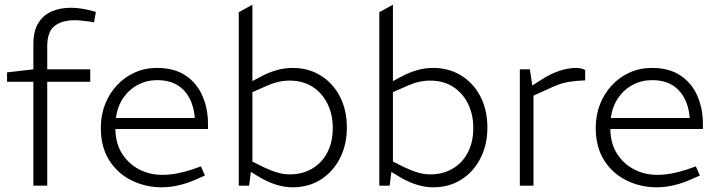

<svg xmlns="http://www.w3.org/2000/svg" viewBox="-20 -790 3057 817"><path d="M122 0V-442H10V-482L122 -495V-602Q122 -657 142.5 -691Q163 -725 199 -741Q235 -757 282 -757Q304 -757 328.5 -753Q353 -749 375 -743L388 -739L380 -695L364 -698Q346 -700 329 -702Q312 -704 297 -704Q245 -704 213 -680Q181 -656 181 -593V-495H364V-442H181V0Z M668 7Q600 7 540.5 -22Q481 -51 445 -107.5Q409 -164 409 -246Q409 -300 427 -346Q445 -392 477.5 -427Q510 -462 553.5 -481.5Q597 -501 648 -501Q722 -501 770 -468.5Q818 -436 841.5 -382Q865 -328 865 -263V-241H471Q472 -178 500.5 -134.5Q529 -91 573.5 -68.5Q618 -46 670 -46Q702 -46 733 -52Q764 -58 795 -68L835 -82L852 -43L813 -26Q780 -11 742.5 -2Q705 7 668 7ZM473 -288H809Q803 -362 762.5 -405.5Q722 -449 649 -449Q605 -449 567.5 -429.5Q530 -410 505 -374Q480 -338 473 -288Z M1225 7Q1190 7 1154 -4.5Q1118 -16 1083 -37L1040 -63L1053 -103L1101 -79Q1135 -63 1161 -55.5Q1187 -48 1213 -48Q1266 -48 1307.5 -72Q1349 -96 1372.5 -140.5Q1396 -185 1396 -246Q1396 -302 1374 -347.5Q1352 -393 1311 -420Q1270 -447 1211 -447Q1186 -447 1160 -440.5Q1134 -434 1100 -418L1054 -398V-90L1050 -79L1040 0H996V-738L1054 -770V-425L1039 -437L1088 -463Q1121 -481 1155.5 -491Q1190 -501 1225 -501Q1293 -501 1345.5 -468Q1398 -435 1427 -378Q1456 -321 1456 -247Q1456 -175 1427 -117.5Q1398 -60 1346 -26.5Q1294 7 1225 7Z M1823 7Q1788 7 1752 -4.5Q1716 -16 1681 -37L1638 -63L1651 -103L1699 -79Q1733 -63 1759 -55.5Q1785 -48 1811 -48Q1864 -48 1905.5 -72Q1947 -96 1970.5 -140.5Q1994 -185 1994 -246Q1994 -302 1972 -347.5Q1950 -393 1909 -420Q1868 -447 1809 -447Q1784 -447 1758 -440.5Q1732 -434 1698 -418L1652 -398V-90L1648 -79L1638 0H1594V-738L1652 -770V-425L1637 -437L1686 -463Q1719 -481 1753.5 -491Q1788 -501 1823 -501Q1891 -501 1943.5 -468Q1996 -435 2025 -378Q2054 -321 2054 -247Q2054 -175 2025 -117.5Q1996 -60 1944 -26.5Q1892 7 1823 7Z M2192 0V-495H2235L2245 -426L2287 -453Q2319 -474 2357.5 -487.5Q2396 -501 2432 -501Q2442 -501 2451.5 -499Q2461 -497 2470 -492V-448Q2433 -447 2397 -441Q2361 -435 2310 -410L2250 -383V0Z M2774 7Q2706 7 2646.5 -22Q2587 -51 2551 -107.5Q2515 -164 2515 -246Q2515 -300 2533 -346Q2551 -392 2583.5 -427Q2616 -462 2659.5 -481.5Q2703 -501 2754 -501Q2828 -501 2876 -468.5Q2924 -436 2947.5 -382Q2971 -328 2971 -263V-241H2577Q2578 -178 2606.5 -134.5Q2635 -91 2679.5 -68.5Q2724 -46 2776 -46Q2808 -46 2839 -52Q2870 -58 2901 -68L2941 -82L2958 -43L2919 -26Q2886 -11 2848.5 -2Q2811 7 2774 7ZM2579 -288H2915Q2909 -362 2868.5 -405.5Q2828 -449 2755 -449Q2711 -449 2673.5 -429.5Q2636 -410 2611 -374Q2586 -338 2579 -288Z"/></svg>

Font: REM ExtraLight
Style: Regular
Weight: 250
Designer: Octavio Pardo
Foundry: Ashler Design
Version: Version 1.005;gftools[0.9.28]